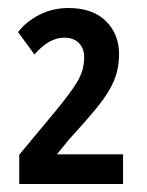

<svg xmlns="http://www.w3.org/2000/svg" viewBox="-20 -874 367 479"><path d="M287 -415H28V-488L117 -595Q156 -642 173 -670.5Q190 -699 190 -731Q190 -753 177 -766.5Q164 -780 140 -780Q102 -780 66 -738L25 -794Q45 -820 78 -837Q111 -854 151 -854Q211 -854 244 -821.5Q277 -789 277 -739Q277 -703 264.5 -673Q252 -643 225 -609.5Q198 -576 153 -527L122 -489H287Z"/></svg>

Font: Noto Sans ExtraCondensed SemiBold
Style: Regular
Weight: 600
Width: 2
Designer: Monotype Design Team
Foundry: Monotype Imaging Inc.
Version: Version 2.013; ttfautohint (v1.8.4.7-5d5b)